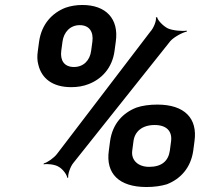

<svg xmlns="http://www.w3.org/2000/svg" viewBox="-20 -741 819 771"><path d="M311 -721C286 -721 263 -717 243 -710C189 -689 147 -644 137 -574L132 -537C129 -517 129 -498 134 -481C147 -426 191 -391 266 -391C291 -391 315 -395 335 -403C388 -423 431 -468 440 -537L445 -574C458 -666 405 -721 311 -721ZM300 -640C339 -640 356 -613 351 -574L346 -537C341 -499 316 -472 277 -472C238 -472 221 -498 226 -537L231 -574C236 -612 262 -640 300 -640ZM568 10C599 10 627 6 650 -1C704 -22 746 -66 756 -136L761 -174C774 -266 721 -321 612 -321C581 -321 551 -317 528 -309C474 -288 432 -245 422 -174L417 -136C404 -44 458 10 568 10ZM601 -239C650 -239 672 -213 667 -174L662 -136C656 -95 630 -71 579 -71C533 -71 506 -99 511 -136L516 -174C521 -213 551 -239 601 -239ZM274 -86 664 -576C678 -592 713 -611 730 -614V-618C713 -615 674 -618 654 -627C636 -636 613 -659 611 -672L606 -671C609 -658 597 -628 583 -613L209 -123C197 -107 170 -88 156 -85L155 -81C169 -84 201 -81 216 -71C231 -63 249 -40 250 -27L254 -28C252 -41 262 -71 274 -86Z"/></svg>

Font: Asimov
Style: EdgeWideIt
Weight: 500
Designer: Google
Version: Version 2.000980: 2014